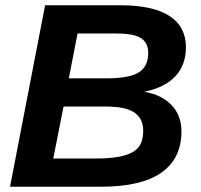

<svg xmlns="http://www.w3.org/2000/svg" viewBox="-20 -708 762 728"><path d="M151 -688H437Q560 -688 622.5 -647.5Q685 -607 685 -529Q685 -462 645 -419Q605 -376 527 -360Q593 -349 630.5 -309.5Q668 -270 668 -210Q668 -107 592 -53.5Q516 0 362 0H18ZM241 -411H385Q470 -411 506 -433.5Q542 -456 542 -507Q542 -546 514.5 -563.5Q487 -581 421 -581H274ZM182 -107H342Q393 -107 427.5 -113Q462 -119 483.5 -131.5Q505 -144 514 -164Q523 -184 523 -213Q523 -258 490 -281Q457 -304 382 -304H221Z"/></svg>

Font: Libra Sans Modern
Style: Bold Italic
Weight: 700
Italic angle: -12°
Foundry: Stefan Peev, Context Ltd
Version: Version 1.000